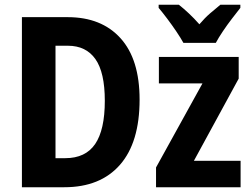

<svg xmlns="http://www.w3.org/2000/svg" viewBox="-20 -786 1052 806"><path d="M566 -368Q566 -188 483.5 -94Q401 0 250 0H72V-714H264Q406 -714 486 -625.5Q566 -537 566 -368ZM420 -363Q420 -482 380.5 -538Q341 -594 265 -594H213V-122H254Q339 -122 379.5 -181.5Q420 -241 420 -363ZM990 0H635V-83L830 -436H647V-547H982V-456L794 -111H990ZM750 -606Q739 -626 720.5 -653.5Q702 -681 682 -707.5Q662 -734 646 -753V-766H731Q750 -751 772.5 -730Q795 -709 817 -684Q840 -711 862 -730Q884 -749 905 -766H989V-753Q974 -734 954 -708Q934 -682 915.5 -654.5Q897 -627 886 -606Z"/></svg>

Font: Noto Sans Condensed
Style: Bold
Weight: 700
Width: 3
Designer: Monotype Design Team
Foundry: Monotype Imaging Inc.
Version: Version 2.013; ttfautohint (v1.8.4.7-5d5b)